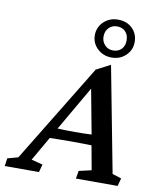

<svg xmlns="http://www.w3.org/2000/svg" viewBox="-133 -890 797 960"><g transform="rotate(10 266.0 -409.5)"><path d="M-43 0 -37.1 -40 16.6 -54.7 321.3 -553.7 392.6 -590.8 495.1 -54.7 541 -40 530.3 0H318.4L325.2 -40L388.7 -54.7L363.3 -194.3L358.4 -225.6L310.5 -481.4L334 -488.3L182.6 -226.6L166 -197.3L84 -54.7L141.6 -40L130.9 0ZM138.7 -176.8 149.4 -232.4Q168 -231.4 198.2 -230Q228.5 -228.5 273.4 -228.5Q316.4 -228.5 347.2 -230Q377.9 -231.4 395.5 -232.4L384.8 -176.8Q355.5 -177.7 324.7 -178.2Q293.9 -178.7 261.7 -178.7Q230.5 -178.7 200.7 -178.2Q170.9 -177.7 138.7 -176.8ZM388.7 -627Q345.7 -627 316.4 -654.8Q287.1 -682.6 287.1 -722.7Q287.1 -763.7 316.4 -791.5Q345.7 -819.3 388.7 -819.3Q433.6 -819.3 461.4 -792Q489.3 -764.6 489.3 -722.7Q489.3 -682.6 460.4 -654.8Q431.6 -627 388.7 -627ZM389.6 -663.1Q416 -663.1 432.1 -679.7Q448.2 -696.3 448.2 -723.6Q448.2 -752 432.1 -768.6Q416 -785.2 389.6 -785.2Q364.3 -785.2 347.7 -768.1Q331.1 -751 331.1 -723.6Q331.1 -698.2 347.7 -680.7Q364.3 -663.1 389.6 -663.1Z"/></g></svg>

Font: Crimson Pro ExtraLight Medium
Style: Italic
Weight: 500
Italic angle: -12°
Version: Version 1.002